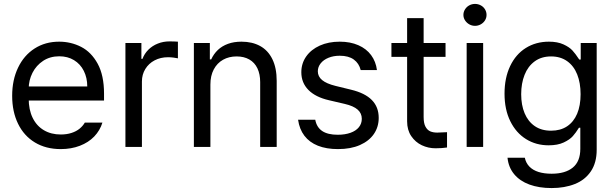

<svg xmlns="http://www.w3.org/2000/svg" viewBox="-20 -750 3133 980"><path d="M42.1 -261Q42.1 -341.9 72.2 -404.7Q102.2 -467.5 156.6 -502.4Q211 -537.3 281.8 -537.3Q342.2 -537.3 394.2 -510.7Q446.1 -484.1 478.6 -424.7Q511 -365.3 511 -272.1V-236.9H100.1V-308.7H425.4Q425.4 -352.9 407.8 -388.1Q390.2 -423.3 357.7 -443Q325.3 -462.7 282.5 -462.7Q235.8 -462.7 200.4 -439.6Q165.1 -416.4 145.7 -378.3Q126.4 -340.1 126.4 -296.3V-247.9Q126.4 -189.6 146.8 -148.3Q167.1 -107 204.1 -85.3Q241 -63.5 290.1 -63.5Q320.4 -63.5 345 -71.5Q369.5 -79.4 386.2 -93.2Q403 -107 413 -124.3H502.8Q490.3 -83.9 461 -53.3Q431.6 -22.8 387.6 -5.9Q343.6 11 290.1 11Q214.4 11 158.3 -22.8Q102.2 -56.6 72.2 -118.3Q42.1 -179.9 42.1 -261Z M620.2 -530.4H701.7V-449.6H707.2Q716.9 -475.8 737.2 -496.2Q757.6 -516.6 785.6 -527.6Q813.5 -538.7 844.6 -538.7Q868.8 -538.7 888.1 -537.3V-452.3Q880.2 -454.1 865.8 -456Q851.5 -457.9 837.7 -457.9Q799.7 -457.9 769.3 -442Q739 -426.1 721.7 -397.8Q704.4 -369.5 704.4 -334.3V0H620.2Z M1053.9 0H969.6V-530.4H1051.1V-446.8H1058Q1070.8 -474.8 1092 -495Q1113.3 -515.2 1143.5 -526.2Q1173.7 -537.3 1212.7 -537.3Q1267.3 -537.3 1307.7 -515.2Q1348.1 -493.1 1370.2 -448Q1392.3 -403 1392.3 -337V0H1308V-330.8Q1308 -371.5 1293.9 -401.2Q1279.7 -430.9 1252.4 -446.5Q1225.1 -462 1187.8 -462Q1148.8 -462 1118.6 -445.1Q1088.4 -428.2 1071.1 -395.7Q1053.9 -363.3 1053.9 -318.4Z M1714.1 -465.5Q1682 -465.5 1656.6 -455.1Q1631.2 -444.8 1616.7 -426.5Q1602.2 -408.1 1602.2 -386Q1602.2 -359.5 1624.3 -341.2Q1646.4 -322.9 1692.7 -311.5L1772.1 -292.1Q1843.2 -274.9 1878.1 -239.3Q1913 -203.7 1913 -148.5Q1913 -102.2 1888.5 -66.3Q1864 -30.4 1817.2 -9.7Q1770.4 11 1705.1 11Q1646.1 11 1602.7 -6.2Q1559.4 -23.5 1533.8 -57Q1508.3 -90.5 1501.4 -138.8H1589.1Q1596.3 -100.1 1624.8 -81.1Q1653.3 -62.2 1703.7 -62.2Q1741 -62.2 1769 -72.2Q1797 -82.2 1811.8 -100.7Q1826.7 -119.1 1826.7 -143.6Q1826.7 -172 1805.4 -190.6Q1784.2 -209.3 1739.6 -219.6L1659.5 -238.3Q1590.5 -254.1 1554.2 -290.9Q1518 -327.7 1518 -381.2Q1518 -426.1 1542.8 -461.7Q1567.7 -497.2 1612.2 -517.3Q1656.8 -537.3 1714.1 -537.3Q1768 -537.3 1809 -519.3Q1850.1 -501.4 1874.3 -468.6Q1898.5 -435.8 1904 -392.3H1821.1Q1812.5 -426.8 1785.9 -446.1Q1759.3 -465.5 1714.1 -465.5Z M2254.1 -459.9H1977.9V-530.4H2254.1ZM2142.3 -657.5V-152.6Q2142.3 -120.5 2151.9 -103.1Q2161.6 -85.6 2176.5 -79.4Q2191.3 -73.2 2212 -73.2Q2224.4 -73.2 2261.7 -75.3V2.8Q2235.5 6.9 2203 6.9Q2166.1 6.9 2133.1 -8.6Q2100.1 -24.2 2079.1 -55.2Q2058 -86.3 2058 -130.5V-657.5Z M2361.9 -530.4H2446.1V0H2361.9ZM2345.3 -674Q2345.3 -689.2 2353.6 -702.3Q2361.9 -715.5 2375.3 -722.7Q2388.8 -730 2404.7 -730Q2420.2 -730 2433.9 -722.7Q2447.5 -715.5 2455.5 -702.3Q2463.4 -689.2 2463.4 -674Q2463.4 -658.8 2455.5 -646.1Q2447.5 -633.3 2433.9 -625.7Q2420.2 -618.1 2404.7 -618.1Q2388.8 -618.1 2375.3 -625.7Q2361.9 -633.3 2353.6 -646.1Q2345.3 -658.8 2345.3 -674Z M2570.4 55.2H2658.8Q2664.4 82.2 2682.3 100.5Q2700.3 118.8 2728.9 127.8Q2757.6 136.7 2795.6 136.7Q2865.3 136.7 2903.7 105.3Q2942 73.9 2942 9.7V-98.1H2935.1L2933.7 -96Q2919.5 -72.9 2903.8 -55.1Q2888.1 -37.3 2857.2 -22.8Q2826.3 -8.3 2780.4 -8.3Q2715.8 -8.3 2664.9 -40.1Q2614 -71.8 2584.6 -131.4Q2555.2 -191 2555.2 -272.1Q2555.2 -352.6 2583.9 -412.8Q2612.6 -473.1 2664 -505.2Q2715.5 -537.3 2781.8 -537.3Q2825.6 -537.3 2855.8 -523.5Q2886 -509.7 2901.8 -492.4Q2917.5 -475.1 2932.3 -452.3Q2934.4 -449.2 2936.5 -446.1H2944.1V-530.4H3025.6V14.5Q3025.6 80.5 2995.9 124.5Q2966.2 168.5 2914.2 189.2Q2862.2 209.9 2795.6 209.9Q2731.4 209.9 2682.3 192Q2633.3 174 2604.3 139Q2575.3 103.9 2570.4 55.2ZM2943.4 -269.3Q2943.4 -326.7 2926.1 -370.2Q2908.8 -413.7 2874.8 -437.8Q2840.8 -462 2792.8 -462Q2743.4 -462 2709.1 -436.8Q2674.7 -411.6 2657.5 -367.9Q2640.2 -324.2 2640.2 -269.3Q2640.2 -213.7 2657.8 -171.8Q2675.4 -129.8 2709.4 -106.4Q2743.4 -82.9 2792.8 -82.9Q2840.8 -82.9 2874.5 -105.3Q2908.1 -127.8 2925.8 -169.4Q2943.4 -211 2943.4 -269.3Z"/></svg>

Font: Pretendard Variable
Style: Regular
Weight: 400
Designer: Base glyphs from Inter by Rasmus Andersson; Hangul glyphs from Noto Sans CJK(Source Han Sans) by Jang Soo-young and Kang
Foundry: Kil Hyung-jin
Version: Version 1.100;FEAKit 1.0